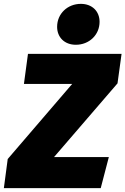

<svg xmlns="http://www.w3.org/2000/svg" viewBox="-48 -975 650 995"><path d="M345 -743C414 -743 468 -794 468 -862C468 -916 430 -955 371 -955C302 -955 248 -904 248 -836C248 -782 286 -743 345 -743ZM-28 0H474L516 -161H232L561 -543L582 -696H97L76 -540H326L-8 -151Z"/></svg>

Font: Fira Sans Heavy
Style: Italic
Weight: 900
Italic angle: -8°
Designer: bBox Type GmbH & Carrois Corporate GbR & Edenspiekermann AG
Foundry: bBox Type GmbH & Carrois Corporate GbR & Edenspiekermann AG
Version: Version 4.301;PS 004.301;hotconv 1.0.88;makeotf.lib2.5.64775